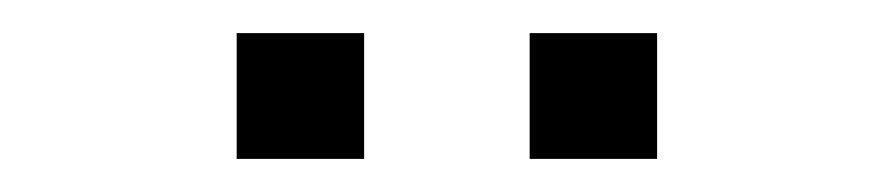

<svg xmlns="http://www.w3.org/2000/svg" viewBox="-20 -713 540 116"><path d="M300 -617V-693H377V-617ZM123 -617V-693H200V-617Z"/></svg>

Font: Nunito Sans 10pt Light
Style: Regular
Weight: 300
Designer: Vernon Adams
Foundry: Vernon Adams
Version: Version 3.101;gftools[0.9.27]